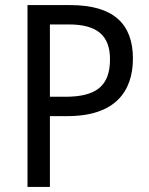

<svg xmlns="http://www.w3.org/2000/svg" viewBox="-20 -800 586 754"><path d="M256 -780H88V-66H176V-344H245C432 -344 502 -441 502 -570C502 -706 426 -780 256 -780ZM250 -704C361 -704 412 -661 412 -567C412 -461 356 -420 236 -420H176V-704Z"/></svg>

Font: Noto Sans Malayalam UI SemiCondensed
Style: Regular
Weight: 400
Width: 4
Designer: Jelle Bosma - Monotype Design Team
Foundry: Monotype Imaging Inc.
Version: Version 2.104